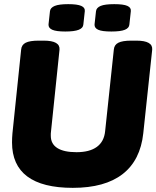

<svg xmlns="http://www.w3.org/2000/svg" viewBox="-20 -898 754 926"><path d="M331 8Q185 8 111.5 -47Q38 -102 38 -211Q38 -222 38.5 -233Q39 -244 40 -255L82 -659Q84 -682 104 -692Q124 -702 166 -702H191Q271 -702 267 -658L226 -264Q225 -259 225 -253.5Q225 -248 225 -243Q225 -204 256.5 -184Q288 -164 349 -164Q412 -164 447 -189.5Q482 -215 487 -265L529 -659Q531 -682 551 -692Q571 -702 613 -702H638Q718 -702 714 -658L671 -255Q657 -125 571.5 -58.5Q486 8 331 8ZM517 -746Q472 -746 453.5 -754.5Q435 -763 436 -780L443 -844Q445 -861 465.5 -869.5Q486 -878 531 -878Q576 -878 594.5 -869.5Q613 -861 611 -844L604 -780Q603 -763 582.5 -754.5Q562 -746 517 -746ZM295 -746Q251 -746 232 -754.5Q213 -763 214 -780L221 -844Q223 -861 244 -869.5Q265 -878 309 -878Q353 -878 372 -869.5Q391 -861 389 -844L382 -780Q381 -763 360 -754.5Q339 -746 295 -746Z"/></svg>

Font: Asap Black
Style: Italic
Weight: 900
Italic angle: -6°
Designer: Pablo Cosgaya
Foundry: Omnibus-Type
Version: Version 3.001